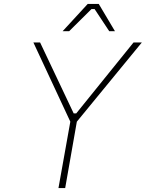

<svg xmlns="http://www.w3.org/2000/svg" viewBox="-20 -952 738 972"><path d="M297 -794 424 -932H480L562 -794H533L459 -906H443L330 -794ZM276 0 336 -336 149 -737H183L353 -378H366L656 -737H698L369 -336L310 0Z"/></svg>

Font: Tomorrow ExtraLight
Style: Italic
Weight: 275
Italic angle: -10°
Designer: Tony de Marco, Monica Rizzolli
Foundry: Just in Type
Version: Version 2.002